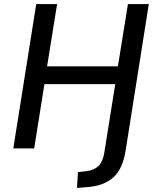

<svg xmlns="http://www.w3.org/2000/svg" viewBox="-20 -725 759 938"><path d="M356 193 361 116 402 111Q439 107 461 86Q483 65 490 18L543 -314H197L147 0H45L157 -705H259L210 -401H556L605 -705H707L594 9Q587 53 573 85.5Q559 118 535.5 140Q512 162 478 174.5Q444 187 397 190Z"/></svg>

Font: Nunito Sans 10pt SemiCondensed SemiBold
Style: Italic
Weight: 600
Width: 4
Italic angle: -9°
Designer: Vernon Adams
Foundry: Vernon Adams
Version: Version 3.101;gftools[0.9.27]